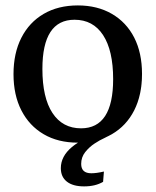

<svg xmlns="http://www.w3.org/2000/svg" viewBox="-20 -512 568 701"><path d="M287.1 168.5Q246.1 168.5 224.1 151.1Q202.1 133.8 202.1 102.1Q202.1 58.6 242.7 24.7Q283.2 -9.3 358.9 -27.8L498.5 -242.2Q498.5 -193.4 487.5 -155.3Q476.6 -117.2 457.5 -88.9Q438.5 -60.5 413.6 -40.8Q388.7 -21 360.8 -7.8Q345.2 -1 325.4 12Q305.7 24.9 291 43.5Q276.4 62 276.4 86.4Q276.4 120.6 313.5 120.6Q332 120.6 359.4 114.3L356.4 151.9Q328.1 168.5 287.1 168.5ZM263.7 8.8Q191.9 8.8 139.4 -22Q86.9 -52.7 58.1 -108.9Q29.3 -165 29.3 -241.2Q29.3 -317.9 58.1 -374.3Q86.9 -430.7 139.6 -461.4Q192.4 -492.2 264.2 -492.2Q335.4 -492.2 388.4 -461.4Q441.4 -430.7 470 -374.8Q498.5 -318.8 498.5 -242.2Q498.5 -165.5 470 -109.1Q441.4 -52.7 388.4 -22Q335.4 8.8 263.7 8.8ZM275.9 -43.5Q393.1 -43.5 393.1 -223.1Q393.1 -327.6 356.4 -383.8Q319.8 -439.9 252 -439.9Q134.8 -439.9 134.8 -260.3Q134.8 -155.3 171.6 -99.4Q208.5 -43.5 275.9 -43.5Z"/></svg>

Font: Markazi Text Medium
Style: Regular
Weight: 500
Designer: Borna Izadpanah (Arabic designer), Fiona Ross (Arabic design director) and Florian Runge (Latin designer)
Foundry: Borna Izadpanah and Florian Runge
Version: Version 1.001